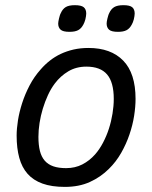

<svg xmlns="http://www.w3.org/2000/svg" viewBox="-20 -714 594 749"><path d="M44.9 -185.1Q44.9 -211.4 50 -244.1Q55.2 -276.9 66.4 -311.8Q77.6 -346.7 95.5 -380.9Q113.3 -415 139.2 -443.8Q155.3 -462.4 174.6 -477.5Q193.8 -492.7 217 -503.7Q240.2 -514.6 267.1 -520.8Q293.9 -526.9 325.2 -526.9Q412.6 -526.9 460.7 -477.5Q508.8 -428.2 508.8 -328.1Q508.8 -297.9 503.2 -262Q497.6 -226.1 485.1 -189.5Q472.7 -152.8 452.9 -117.9Q433.1 -83 404.8 -55.2Q373 -23.4 330.8 -4.2Q288.6 15.1 232.9 15.1Q181.6 15.1 145.8 2.2Q109.9 -10.7 87.6 -35.9Q65.4 -61 55.2 -98.4Q44.9 -135.7 44.9 -185.1ZM129.9 -180.2Q129.9 -148.4 135.7 -125.2Q141.6 -102.1 154.5 -87.2Q167.5 -72.3 188 -65.2Q208.5 -58.1 237.8 -58.1Q272.9 -58.1 301 -72.5Q329.1 -86.9 351.1 -111.8Q368.2 -131.3 381.8 -157.2Q395.5 -183.1 404.8 -211.9Q414.1 -240.7 418.9 -270.8Q423.8 -300.8 423.8 -328.1Q423.8 -393.1 397.7 -423.6Q371.6 -454.1 316.9 -454.1Q277.3 -454.1 246.6 -435.8Q215.8 -417.5 193.8 -388.2Q178.7 -368.2 167 -342.8Q155.3 -317.4 147 -290Q138.7 -262.7 134.3 -234.4Q129.9 -206.1 129.9 -180.2ZM316.4 -661.1Q316.4 -656.7 315.4 -650.6Q314.5 -644.5 313 -638.4Q311.5 -632.3 309.3 -627Q307.1 -621.6 305.2 -618.2Q296.9 -602.5 284.7 -596.2Q272.5 -589.8 251 -589.8Q225.6 -589.8 216.3 -598.4Q207 -606.9 207 -622.1Q207 -625 207.8 -630.1Q208.5 -635.3 210 -641.1Q211.4 -647 213.1 -652.8Q214.8 -658.7 217.3 -663.1Q224.1 -678.7 236.3 -686.3Q248.5 -693.8 272 -693.8Q296.9 -693.8 306.6 -685.8Q316.4 -677.7 316.4 -661.1ZM505.4 -661.1Q505.4 -656.7 504.4 -650.6Q503.4 -644.5 502 -638.4Q500.5 -632.3 498.3 -627Q496.1 -621.6 494.1 -618.2Q485.8 -602.5 473.6 -596.2Q461.4 -589.8 440.4 -589.8Q414.6 -589.8 405.3 -598.4Q396 -606.9 396 -622.1Q396 -625 396.7 -630.1Q397.5 -635.3 398.9 -641.1Q400.4 -647 402.1 -652.8Q403.8 -658.7 406.2 -663.1Q413.1 -678.7 425.5 -686.3Q438 -693.8 461.4 -693.8Q486.3 -693.8 495.8 -685.8Q505.4 -677.7 505.4 -661.1Z"/></svg>

Font: Lorenzo Sans
Style: Italic
Weight: 400
Italic angle: -12°
Foundry: Intel Corporation
Version: Version 1.00; ttfautohint (v1.5)